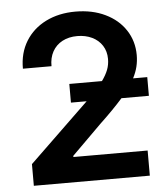

<svg xmlns="http://www.w3.org/2000/svg" viewBox="-52 -764 707 810"><g transform="rotate(-5 301.5 -358.5)"><path d="M58.6 -91.8 308.6 -333 311.5 -335.9H245.1V-415H383.3Q400.4 -438.5 408.7 -460Q417 -481.4 417 -505.9Q417 -538.1 401.4 -562.5Q385.7 -586.9 358.2 -600.1Q330.6 -613.3 295.9 -613.3Q259.8 -613.3 232.7 -598.9Q205.6 -584.5 190.9 -557.9Q176.3 -531.2 176.8 -496.1H55.7Q55.2 -562 85.9 -612.1Q116.7 -662.1 171.6 -689.5Q226.6 -716.8 296.9 -716.8Q368.2 -716.8 423.1 -690.4Q478 -664.1 508.5 -617.4Q539.1 -570.8 539.1 -511.7Q539.1 -486.3 533.4 -462.9Q527.8 -439.5 515.1 -415H575.2V-335.9H459Q418.9 -290.5 361.3 -236.3L235.4 -111.3V-106.4H549.8V0H58.6Z"/></g></svg>

Font: Pretendard SemiBold
Style: Regular
Weight: 600
Designer: Base glyphs from Inter by Rasmus Andersson; Hangeul glyphs from Noto Sans CJK(Source Han Sans) by Jang Soo-young and Kan
Foundry: Kil Hyung-jin
Version: Version 1.309